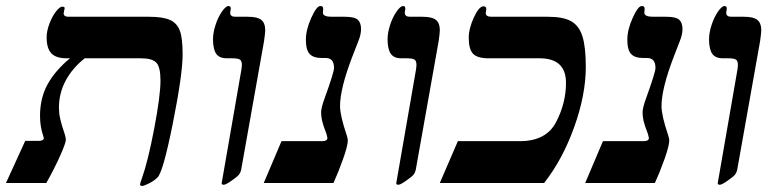

<svg xmlns="http://www.w3.org/2000/svg" viewBox="-58 -609 2595 639"><path d="M138.2 -251Q138.2 -232.4 141.8 -216.3Q145.5 -200.2 149.7 -186.8Q153.8 -173.3 157.5 -162.4Q161.1 -151.4 161.1 -144Q161.1 -132.8 141.6 -89.4Q122.1 -45.9 96.2 0H-38.1L25.9 -140.1H70.8Q86.4 -140.1 87.9 -148.9L85.9 -156.7Q75.2 -187.5 75.2 -223.1Q75.2 -282.2 100.1 -327.9Q125 -373.5 174.8 -415H164.1Q128.4 -415 112.8 -431.6Q97.2 -448.2 97.2 -484.9Q97.2 -505.4 106.4 -530Q115.7 -554.7 128.4 -570.8Q141.1 -586.9 148.9 -586.9Q157.2 -586.9 157.2 -582L153.8 -564.9Q153.8 -553.2 169.9 -553.2H438Q484.4 -553.2 507.6 -542.7Q530.8 -532.2 540.3 -507.6Q549.8 -482.9 549.8 -428.2Q549.8 -361.3 517.1 -198Q484.4 -34.7 465.8 -18.1Q455.1 -7.3 438.2 1.2Q421.4 9.8 415 9.8Q408.2 9.8 408.2 4.9Q408.2 0.5 413.6 -13.7Q434.1 -70.3 455.1 -180.4Q476.1 -290.5 476.1 -340.8Q476.1 -386.2 462.2 -400.6Q448.2 -415 411.1 -415H224.1Q183.6 -383.3 160.9 -341.3Q138.2 -299.3 138.2 -251Z M696.8 -415Q671.4 -415 661.1 -430.7Q650.9 -446.3 650.9 -478Q650.9 -500 659.2 -525.6Q667.5 -551.3 680.4 -570.1Q693.4 -588.9 702.6 -588.9Q710 -588.9 710 -580.1L708 -566.9Q708 -553.2 725.1 -553.2H767.1Q798.8 -553.2 811.8 -542.7Q824.7 -532.2 824.7 -508.8Q824.7 -499.5 820.8 -472.2L744.6 -43.9Q741.7 -32.2 735.8 -26.1Q730 -20 721.7 -14.2Q694.8 5.9 687 5.9Q679.7 5.9 679.7 1L745.6 -378.4L747.1 -392.1Q747.1 -407.7 739.3 -411.4Q731.4 -415 714.8 -415Z M1099.6 -142.1Q1099.6 -124 1083.7 -79.6Q1067.9 -35.2 1051.8 0H819.8L878.9 -139.2H1013.7Q1031.7 -139.2 1031.7 -149.9L1028.8 -162.6Q1017.6 -191.4 1014.2 -206.1Q1010.7 -220.7 1010.7 -234.9Q1010.7 -250 1022 -280.8Q1053.7 -368.2 1053.7 -382.8Q1053.7 -416 1025.9 -416H1012.7Q985.4 -416 972.7 -429.2Q960 -442.4 960 -477.1Q960 -509.8 977.8 -549.3Q995.6 -588.9 1007.8 -588.9Q1013.2 -588.9 1015.4 -586.9Q1017.6 -585 1017.6 -579.1L1016.6 -566.9Q1016.6 -553.2 1045.9 -553.2H1089.8Q1122.1 -553.2 1132.8 -543.2Q1143.6 -533.2 1143.6 -512.2Q1143.6 -493.7 1134.3 -471.2L1114.7 -420.9Q1073.7 -314 1073.7 -255.9Q1073.7 -224.6 1095.7 -159.7Q1099.6 -147 1099.6 -142.1Z M1277.8 -415Q1252.4 -415 1242.2 -430.7Q1231.9 -446.3 1231.9 -478Q1231.9 -500 1240.2 -525.6Q1248.5 -551.3 1261.5 -570.1Q1274.4 -588.9 1283.7 -588.9Q1291 -588.9 1291 -580.1L1289.1 -566.9Q1289.1 -553.2 1306.2 -553.2H1348.1Q1379.9 -553.2 1392.8 -542.7Q1405.8 -532.2 1405.8 -508.8Q1405.8 -499.5 1401.9 -472.2L1325.7 -43.9Q1322.8 -32.2 1316.9 -26.1Q1311 -20 1302.7 -14.2Q1275.9 5.9 1268.1 5.9Q1260.7 5.9 1260.7 1L1326.7 -378.4L1328.1 -392.1Q1328.1 -407.7 1320.3 -411.4Q1312.5 -415 1295.9 -415Z M1671.9 -139.2Q1759.8 -139.2 1792.7 -202.6Q1825.7 -266.1 1825.7 -333Q1825.7 -415 1737.8 -415H1567.9Q1531.2 -415 1516.6 -429.9Q1502 -444.8 1502 -483.9Q1502 -513.7 1519 -550.8Q1536.1 -587.9 1550.8 -587.9Q1560.5 -587.9 1560.5 -579.1L1558.6 -565.9Q1558.6 -553.2 1577.6 -553.2H1765.6Q1816.9 -553.2 1843.3 -538.1Q1869.6 -522.9 1880.6 -487.5Q1891.6 -452.1 1891.6 -386.2Q1891.6 -293.5 1853 -186Q1814.5 -78.6 1752.9 0H1405.8L1465.8 -139.2Z M2169.4 -142.1Q2169.4 -124 2153.6 -79.6Q2137.7 -35.2 2121.6 0H1889.6L1948.7 -139.2H2083.5Q2101.6 -139.2 2101.6 -149.9L2098.6 -162.6Q2087.4 -191.4 2084 -206.1Q2080.6 -220.7 2080.6 -234.9Q2080.6 -250 2091.8 -280.8Q2123.5 -368.2 2123.5 -382.8Q2123.5 -416 2095.7 -416H2082.5Q2055.2 -416 2042.5 -429.2Q2029.8 -442.4 2029.8 -477.1Q2029.8 -509.8 2047.6 -549.3Q2065.4 -588.9 2077.6 -588.9Q2083 -588.9 2085.2 -586.9Q2087.4 -585 2087.4 -579.1L2086.4 -566.9Q2086.4 -553.2 2115.7 -553.2H2159.7Q2191.9 -553.2 2202.6 -543.2Q2213.4 -533.2 2213.4 -512.2Q2213.4 -493.7 2204.1 -471.2L2184.6 -420.9Q2143.6 -314 2143.6 -255.9Q2143.6 -224.6 2165.5 -159.7Q2169.4 -147 2169.4 -142.1Z M2347.7 -415Q2322.3 -415 2312 -430.7Q2301.8 -446.3 2301.8 -478Q2301.8 -500 2310.1 -525.6Q2318.4 -551.3 2331.3 -570.1Q2344.2 -588.9 2353.5 -588.9Q2360.8 -588.9 2360.8 -580.1L2358.9 -566.9Q2358.9 -553.2 2376 -553.2H2418Q2449.7 -553.2 2462.6 -542.7Q2475.6 -532.2 2475.6 -508.8Q2475.6 -499.5 2471.7 -472.2L2395.5 -43.9Q2392.6 -32.2 2386.7 -26.1Q2380.9 -20 2372.6 -14.2Q2345.7 5.9 2337.9 5.9Q2330.6 5.9 2330.6 1L2396.5 -378.4L2397.9 -392.1Q2397.9 -407.7 2390.1 -411.4Q2382.3 -415 2365.7 -415Z"/></svg>

Font: Tinos
Style: Bold Italic
Weight: 700
Italic angle: -16.333°
Designer: Steve Matteson
Foundry: Monotype Imaging Inc.
Version: Version 1.23